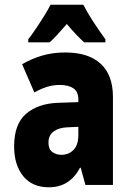

<svg xmlns="http://www.w3.org/2000/svg" viewBox="-20 -786 540 816"><path d="M188 10Q117 10 78.5 -37.5Q40 -85 40 -164Q40 -259 91 -302.5Q142 -346 226 -349L313 -352V-362Q313 -397 291.5 -411Q270 -425 235 -425Q205 -425 178.5 -416.5Q152 -408 126 -393L74 -513Q115 -537 160 -550Q205 -563 257 -563Q356 -563 408 -515Q460 -467 460 -374V0H343L323 -73H320Q276 10 188 10ZM241 -128Q272 -128 292.5 -149Q313 -170 313 -212V-247L268 -245Q232 -244 209 -228Q186 -212 186 -180Q186 -152 202.5 -140Q219 -128 241 -128ZM100 -619Q115 -638 133.5 -665.5Q152 -693 169 -720.5Q186 -748 195 -766H334Q351 -733 375.5 -695Q400 -657 428 -619V-606H338Q322 -620 303.5 -639.5Q285 -659 264 -684Q242 -659 223.5 -638.5Q205 -618 191 -606H100Z"/></svg>

Font: Noto Sans Mono ExtraCondensed Black
Style: Regular
Weight: 900
Width: 2
Designer: Monotype Design Team
Foundry: Monotype Imaging Inc.
Version: Version 2.014